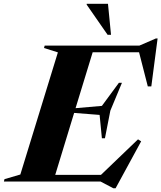

<svg xmlns="http://www.w3.org/2000/svg" viewBox="-70 -955 848 1010"><path d="M526.5 35.5 459 0H-49.5L-46.5 -12.5L37 -37L234.5 -679.5L161.5 -702.5L165 -715H663L749.5 -752.5H759L726 -500.5H707.5L661.5 -680H417.5L327.5 -386L466 -398L555.5 -519.5H571.5L510.5 -373L482 -227.5H466L454 -350.5L320 -361L220.5 -35H461L656 -222L672.5 -211.5L538 35.5ZM514 -772H496L386 -930.5V-935H498Z"/></svg>

Font: Newsreader 72pt
Style: Bold Italic
Weight: 700
Italic angle: -17°
Designer: Hugues Gentile
Foundry: Production Type
Version: Version 1.003; ttfautohint (v1.8.3)